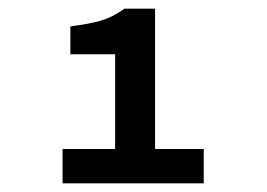

<svg xmlns="http://www.w3.org/2000/svg" viewBox="-20 -802 614 442"><path d="M245 -459V-677H142V-741L154 -743Q186 -747 212 -754.5Q238 -762 262 -779L266 -782H337V-459H449V-380H124V-459Z"/></svg>

Font: Codetta
Style: Bold
Weight: 700
Designer: Ulrich Proeller
Foundry: PROSA GmbH
Version: Version 2.00;September 29, 2018;FontCreator 11.5.0.2427 64-b